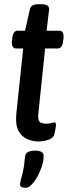

<svg xmlns="http://www.w3.org/2000/svg" viewBox="-20 -670 328 919"><path d="M162 7Q137 7 111 -4Q85 -15 69 -43Q53 -71 58 -124L91 -438H57Q34 -438 37 -474L39 -487Q42 -523 65 -523H100L123 -625Q128 -650 164 -650H175Q218 -650 215 -624L203 -523H264Q287 -523 284 -487L282 -474Q279 -438 256 -438H196L164 -131Q160 -100 168 -89Q176 -78 203 -78Q214 -78 225 -81Q236 -84 241 -84Q250 -84 247 -63Q246 -57 243.5 -42.5Q241 -28 238 -21Q233 -9 211.5 -1Q190 7 162 7ZM103 229Q95 229 85.5 226Q76 223 76 214Q76 204 80 190Q84 176 90 150.5Q96 125 100 79Q103 51 148 51Q189 51 189 76Q189 99 180.5 125.5Q172 152 159 175.5Q146 199 131 214Q116 229 103 229Z"/></svg>

Font: Asap Condensed Condensed Medium
Style: Italic
Weight: 500
Width: 3
Italic angle: -6°
Designer: Pablo Cosgaya
Foundry: Omnibus-Type
Version: Version 3.001; ttfautohint (v1.8.4.7-5d5b)